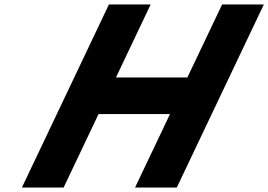

<svg xmlns="http://www.w3.org/2000/svg" viewBox="-20 -845 1209 865"><path d="M423.9 -331H745.8L588.4 0H776.4L1168.7 -825H980.7L824.2 -496H502.4L658.8 -825H470.8L78.6 0H266.6Z"/></svg>

Font: Hussar
Style: BdSuprExtOblFive
Weight: 700
Foundry: Cannot Into Space Fonts
Version: Version 2.00